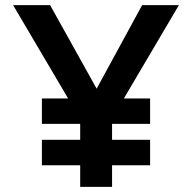

<svg xmlns="http://www.w3.org/2000/svg" viewBox="-20 -727 747 747"><path d="M292 0V-84H143V-183H292V-245H143V-344H245L31 -707H175L356 -382L533 -707H676L462 -344H564V-245H416V-183H564V-84H416V0Z"/></svg>

Font: Onest SemiBold
Style: Regular
Weight: 600
Designer: Dmitri Voloshin, Andrey Kudryavtsev
Foundry: Dmitri Voloshin, Andrey Kudryavtsev
Version: Version 1.000;gftools[0.9.33]